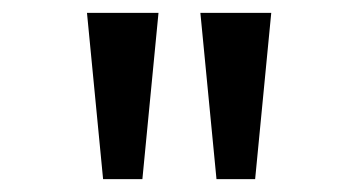

<svg xmlns="http://www.w3.org/2000/svg" viewBox="-20 -749 542 298"><path d="M140 -471 115 -729H226L201 -471ZM316 -471 291 -729H401L376 -471Z"/></svg>

Font: usinhala05
Style: Book
Weight: 400
Designer: Jelle Bosma - Monotype Design Team
Foundry: Monotype Imaging Inc.
Version: Version 2.003